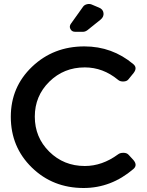

<svg xmlns="http://www.w3.org/2000/svg" viewBox="-20 -935 737 960"><path d="M475 -897Q495 -889 497.5 -870Q500 -851 483 -837L417 -784Q406 -776 395 -776H356Q339 -776 332 -790Q325 -804 335 -817L395 -901Q401 -910 413.5 -913.5Q426 -917 437 -913ZM402 -703Q541 -703 647 -614Q668 -596 648 -570L622 -538Q614 -528 597 -527.5Q580 -527 570 -536Q495 -598 404 -598Q299 -598 226.5 -526.5Q154 -455 154 -352Q154 -248 226.5 -176.5Q299 -105 404 -105Q491 -105 570 -163Q580 -171 597 -171Q614 -171 623 -161L647 -135Q669 -109 647 -90Q536 5 398 5Q244 5 139 -97.5Q34 -200 34 -351Q34 -500 140.5 -601.5Q247 -703 402 -703Z"/></svg>

Font: Trueno
Style: Round
Weight: 400
Designer: Julieta Ulanovsky, Jasper
Foundry: Julieta Ulanovsky, Cannot Into Space Fonts
Version: Version 3.001